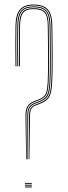

<svg xmlns="http://www.w3.org/2000/svg" viewBox="-20 -825 299 845"><path d="M106.2 -124 108.2 -319Q108.5 -337.5 114.9 -348.4Q121.2 -359.2 135.8 -364.8L151.8 -370.8Q174.8 -379.5 186.4 -391.6Q198 -403.8 202.2 -429.8Q206.5 -455.8 207.2 -506Q207.8 -543.5 207.6 -577.4Q207.5 -611.2 207.1 -644.4Q206.8 -677.5 206.2 -713Q205.5 -760.5 187.2 -780.8Q169 -801 127.2 -801Q88 -801 70.6 -780.1Q53.2 -759.2 52.2 -712Q51.5 -674.5 51.5 -628.5Q51.5 -582.5 52.2 -533H48.2Q47.5 -582.2 47.6 -628.4Q47.8 -674.5 48.2 -712Q49 -761.5 67.9 -783.2Q86.8 -805 127.2 -805Q156.2 -805 174.4 -795.8Q192.5 -786.5 201.1 -766.2Q209.8 -746 210.2 -713Q210.8 -677.5 211.1 -644.4Q211.5 -611.2 211.6 -577.4Q211.8 -543.5 211.2 -506Q210.5 -455.2 206.1 -428.5Q201.8 -401.8 189.6 -388.9Q177.5 -376 153.2 -367L137.2 -361Q124 -356 118.2 -346.4Q112.5 -336.8 112.2 -319L109.2 -124ZM95.2 -124 92.2 -319Q92 -335 96.1 -346.8Q100.2 -358.5 108.9 -366.8Q117.5 -375 130.2 -379.8L146.2 -385.8Q165.5 -393 174.9 -402.8Q184.2 -412.5 187.5 -435.8Q190.8 -459 191.2 -506.2Q191.8 -543.8 191.6 -577.4Q191.5 -611 191.1 -644.1Q190.8 -677.2 190.2 -712.8Q189.8 -754 176 -769.5Q162.2 -785 127.2 -785Q95.2 -785 82.1 -768.9Q69 -752.8 68.2 -711.8Q67.5 -674.8 67.5 -628.9Q67.5 -583 68.2 -533H64.2Q63.5 -583 63.6 -628.9Q63.8 -674.8 64.2 -711.8Q64.8 -754.5 79 -771.8Q93.2 -789 127.2 -789Q164 -789 178.8 -772.4Q193.5 -755.8 194.2 -712.8Q194.8 -677.2 195.1 -644.1Q195.5 -611 195.6 -577.4Q195.8 -543.8 195.2 -506.2Q194.8 -458.2 191.2 -434.4Q187.8 -410.5 177.8 -400.1Q167.8 -389.8 147.5 -382L131.8 -376Q119.8 -371.5 111.8 -363.9Q103.8 -356.2 100 -345.1Q96.2 -334 96.2 -319L98 -124ZM100.8 -124 100.2 -319Q100.2 -340.2 108.2 -353.1Q116.2 -366 133 -372.2L149 -378.2Q170.2 -386.2 180.6 -397.2Q191 -408.2 194.8 -432.9Q198.5 -457.5 199.2 -506.2Q199.8 -543.8 199.6 -577.4Q199.5 -611 199.1 -644.1Q198.8 -677.2 198.2 -712.8Q197.5 -757.5 181.8 -775.2Q166 -793 127.2 -793Q91.5 -793 76.2 -774.6Q61 -756.2 60.2 -711.8Q59.5 -674.5 59.5 -628.5Q59.5 -582.5 60.2 -533H56.2Q55.5 -582.5 55.6 -628.5Q55.8 -674.5 56.2 -711.8Q56.8 -758 73.2 -777.5Q89.8 -797 127.2 -797Q167.5 -797 184.5 -778.1Q201.5 -759.2 202.2 -713Q202.8 -677.5 203.1 -644.4Q203.5 -611.2 203.6 -577.4Q203.8 -543.5 203.2 -506Q202.5 -456.8 198.6 -431.4Q194.8 -406 183.8 -394.5Q172.8 -383 150.5 -374.5L134.5 -368.5Q118.8 -362.8 111.5 -350.9Q104.2 -339 104.2 -319L103.5 -124ZM90 0V-4H120V0ZM90 -16V-20H120V-16ZM90 -8V-12H120V-8Z"/></svg>

Font: Big Shoulders Inline Display Thin Thin
Style: Regular
Weight: 250
Version: Version 2.002